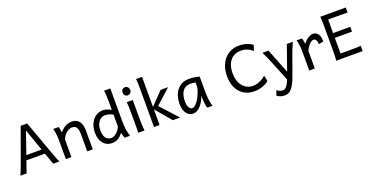

<svg xmlns="http://www.w3.org/2000/svg" viewBox="-29 -1739 5689 2928"><g transform="rotate(-20 2816.0 -275.5)"><path d="M334.5 -617.7 211.4 -263.7H459ZM19.5 0Q25.9 -14.6 32.7 -30.8Q39.6 -46.9 47.6 -67.1Q55.7 -87.4 65.4 -113.3Q75.2 -139.2 87.9 -173.3L283.2 -712.9H388.2L583.5 -173.3Q595.7 -139.2 605.5 -113.3Q615.2 -87.4 623.5 -67.1Q631.8 -46.9 638.7 -30.8Q645.5 -14.6 651.9 0H551.8L485.4 -188H185.1L119.6 0Z M1103.5 0V-268.6Q1103.5 -314.5 1097.4 -344.2Q1091.3 -374 1079.3 -391.4Q1067.4 -408.7 1049.1 -415.5Q1030.8 -422.4 1005.9 -422.4Q979.5 -422.4 954.3 -409.9Q929.2 -397.5 908.2 -377.7Q887.2 -357.9 871.1 -333Q855 -308.1 847.2 -283.2V0H756.8V-300.3Q756.8 -372.6 748.8 -422.6Q740.7 -472.7 732.4 -498H820.3Q823.2 -490.2 826.2 -477.8Q829.1 -465.3 831.5 -451.7Q834 -438 835.9 -424.8L839.8 -402.8Q886.2 -458.5 933.6 -483.2Q981 -507.8 1032.7 -507.8Q1110.8 -507.8 1152.3 -456.8Q1193.8 -405.8 1193.8 -305.2V0Z M1672.4 -388.2Q1654.3 -397.9 1638.7 -404.8Q1623 -411.6 1607.9 -416Q1592.8 -420.4 1577.1 -422.6Q1561.5 -424.8 1543 -424.8Q1515.1 -424.8 1489.7 -412.1Q1464.4 -399.4 1444.6 -375.5Q1424.8 -351.6 1413.1 -317.1Q1401.4 -282.7 1401.4 -239.3Q1401.4 -153.8 1430.4 -109.9Q1459.5 -65.9 1523.4 -65.9Q1545.9 -65.9 1568.1 -77.1Q1590.3 -88.4 1610.1 -106.4Q1629.9 -124.5 1646 -147.7Q1662.1 -170.9 1672.4 -195.3ZM1762.7 -258.8Q1762.7 -166.5 1773.2 -103.8Q1783.7 -41 1799.3 0H1711.4Q1706.1 -12.7 1698.5 -37.8Q1690.9 -63 1684.6 -90.3Q1649.4 -40.5 1605 -14.2Q1560.5 12.2 1506.3 12.2Q1461.4 12.2 1425.5 -4.6Q1389.6 -21.5 1364 -52.5Q1338.4 -83.5 1324.7 -127.2Q1311 -170.9 1311 -224.6Q1311 -289.6 1328.9 -341.8Q1346.7 -394 1377.9 -430.9Q1409.2 -467.8 1451.4 -487.8Q1493.7 -507.8 1543 -507.8Q1558.6 -507.8 1575.4 -504.4Q1592.3 -501 1609.1 -495.1Q1626 -489.3 1642.1 -481.7Q1658.2 -474.1 1672.4 -466.3V-603Q1672.4 -662.1 1669.7 -706.3Q1667 -750.5 1660.2 -781.2H1762.7Z M1916.5 -656.7Q1916.5 -670.4 1920.9 -682.4Q1925.3 -694.3 1933.3 -703.4Q1941.4 -712.4 1952.6 -717.5Q1963.9 -722.7 1977.5 -722.7Q1991.2 -722.7 2002.9 -717.5Q2014.6 -712.4 2022.9 -703.4Q2031.2 -694.3 2036.1 -682.4Q2041 -670.4 2041 -656.7Q2041 -643.1 2036.1 -631.1Q2031.2 -619.1 2022.9 -610.1Q2014.6 -601.1 2002.9 -595.9Q1991.2 -590.8 1977.5 -590.8Q1963.9 -590.8 1952.6 -595.9Q1941.4 -601.1 1933.3 -610.1Q1925.3 -619.1 1920.9 -631.1Q1916.5 -643.1 1916.5 -656.7ZM2023.9 -231.9Q2023.9 -208.5 2024.7 -176.5Q2025.4 -144.5 2026.6 -111.8Q2027.8 -79.1 2029.5 -49.3Q2031.2 -19.5 2033.7 0H1933.6V-258.8Q1933.6 -294.4 1933.3 -329.1Q1933.1 -363.8 1932.4 -394.8Q1931.6 -425.8 1930.2 -452.4Q1928.7 -479 1926.3 -498H2023.9Z M2187.5 0V-551.8Q2187.5 -630.9 2186.5 -690.2Q2185.5 -749.5 2180.2 -781.2H2277.8V-293.5L2475.6 -498H2597.7L2356 -279.8L2612.3 0H2492.7L2277.8 -253.9V0Z M3015.1 -420.9Q3009.3 -422.4 3002 -423.8Q2994.6 -425.3 2984.6 -426.5Q2974.6 -427.7 2961.2 -428.7Q2947.8 -429.7 2929.7 -429.7Q2881.8 -429.7 2849.9 -410.4Q2817.9 -391.1 2798.8 -359.1Q2779.8 -327.1 2771.7 -285.6Q2763.7 -244.1 2763.7 -200.2Q2763.7 -171.9 2769.3 -148.2Q2774.9 -124.5 2784.7 -107.2Q2794.4 -89.8 2807.1 -80.3Q2819.8 -70.8 2834.5 -70.8Q2856 -70.8 2877.7 -87.4Q2899.4 -104 2919.4 -130.1Q2939.5 -156.2 2957 -188.7Q2974.6 -221.2 2987.5 -253.2Q3000.5 -285.2 3007.8 -313.5Q3015.1 -341.8 3015.1 -358.9ZM3051.8 0Q3046.4 -11.7 3042.2 -32.2Q3038.1 -52.7 3035.4 -75.9Q3032.7 -99.1 3031.2 -122.1Q3029.8 -145 3029.8 -161.1V-200.2Q3015.1 -162.1 2994.9 -124.3Q2974.6 -86.4 2948.5 -56.2Q2922.4 -25.9 2890.1 -6.8Q2857.9 12.2 2819.8 12.2Q2789.1 12.2 2762.2 -1.5Q2735.4 -15.1 2715.6 -42Q2695.8 -68.8 2684.6 -108.6Q2673.3 -148.4 2673.3 -200.2Q2673.3 -258.3 2689 -313.7Q2704.6 -369.1 2736.8 -412.4Q2769 -455.6 2818.8 -481.7Q2868.7 -507.8 2937 -507.8Q2984.4 -507.8 3026.4 -501.7Q3068.4 -495.6 3105.5 -485.8V-258.8Q3105.5 -166.5 3114.3 -103.8Q3123 -41 3137.2 0Z M4052.7 -68.4Q4031.2 -48.3 4002.4 -33.4Q3973.6 -18.6 3942.1 -8.3Q3910.6 2 3878.4 7.1Q3846.2 12.2 3818.4 12.2Q3744.1 12.2 3685.1 -12.9Q3626 -38.1 3584.5 -84.7Q3543 -131.3 3520.8 -197.8Q3498.5 -264.2 3498.5 -346.7Q3498.5 -440.9 3525.9 -512Q3553.2 -583 3598.9 -630.4Q3644.5 -677.7 3704.1 -701.4Q3763.7 -725.1 3828.1 -725.1Q3854.5 -725.1 3881.8 -721.7Q3909.2 -718.3 3936.8 -710.4Q3964.4 -702.6 3991.7 -689.5Q4019 -676.3 4045.4 -656.7L4016.1 -568.8Q3993.2 -589.4 3969.2 -603.5Q3945.3 -617.7 3921.4 -626.2Q3897.5 -634.8 3873.8 -638.4Q3850.1 -642.1 3828.1 -642.1Q3776.9 -642.1 3733.9 -624.3Q3690.9 -606.4 3659.9 -570.8Q3628.9 -535.2 3611.3 -482.2Q3593.8 -429.2 3593.8 -358.9Q3593.8 -293 3611.1 -240.2Q3628.4 -187.5 3658.9 -150.4Q3689.5 -113.3 3731.4 -93.3Q3773.4 -73.2 3823.2 -73.2Q3851.1 -73.2 3879.6 -79.6Q3908.2 -85.9 3935.5 -97.9Q3962.9 -109.9 3987.8 -126.5Q4012.7 -143.1 4033.2 -163.6Z M4433.6 0Q4408.2 70.3 4383.8 114.7Q4359.4 159.2 4334.2 184.8Q4309.1 210.4 4282 220Q4254.9 229.5 4223.6 229.5Q4189.9 229.5 4160.4 218.8Q4130.9 208 4104 188L4133.3 109.9Q4141.1 116.2 4151.6 122.8Q4162.1 129.4 4174.1 134.5Q4186 139.6 4198.7 143.1Q4211.4 146.5 4223.6 146.5Q4238.3 146.5 4252.4 141.4Q4266.6 136.2 4281 121.8Q4295.4 107.4 4310.5 81.3Q4325.7 55.2 4342.8 12.7L4206.5 -324.7Q4192.9 -357.9 4174.8 -399.4Q4156.7 -440.9 4128.4 -498H4226.1L4383.8 -99.1Q4393.1 -125.5 4404.1 -156.5Q4415 -187.5 4426.8 -220.5Q4438.5 -253.4 4450.2 -286.9Q4461.9 -320.3 4472.7 -351.1Q4498 -423.3 4523.9 -498H4621.6Q4608.9 -469.7 4598.6 -445.6Q4588.4 -421.4 4579.6 -400.1Q4570.8 -378.9 4563.7 -360.4Q4556.6 -341.8 4550.8 -324.7Z M4707 0V-300.3Q4707 -372.6 4699 -422.6Q4690.9 -472.7 4682.6 -498H4770.5Q4773.4 -490.2 4776.4 -477.8Q4779.3 -465.3 4781.7 -451.7Q4784.2 -438 4786.1 -424.8L4790 -402.8Q4807.6 -428.2 4828.4 -447.8Q4849.1 -467.3 4870.4 -480.7Q4891.6 -494.1 4911.9 -501Q4932.1 -507.8 4948.7 -507.8Q4979.5 -507.8 5000.7 -494.4Q5022 -481 5035.4 -458.3Q5048.8 -435.5 5054.9 -406Q5061 -376.5 5061 -344.2L4982.9 -327.1Q4982.9 -345.2 4979.5 -362.1Q4976.1 -378.9 4969.2 -391.8Q4962.4 -404.8 4951.9 -412.4Q4941.4 -419.9 4926.8 -419.9Q4911.1 -419.9 4892.1 -408Q4873 -396 4854.7 -376.5Q4836.4 -356.9 4820.8 -332.5Q4805.2 -308.1 4797.4 -283.2V0Z M5522.5 -412.6V-334.5H5244.1V-80.6H5373Q5445.8 -80.6 5495.1 -81.5Q5544.4 -82.5 5573.7 -87.9V0H5144Q5149.4 -29.3 5150.4 -84.7Q5151.4 -140.1 5151.4 -212.4V-500.5Q5151.4 -572.8 5150.4 -628.2Q5149.4 -683.6 5144 -712.9H5559.1V-632.3H5244.1V-412.6Z"/></g></svg>

Font: Andika CyrE
Style: Regular
Weight: 400
Designer: Victor Gaultney, Annie Olsen, Julie Remington, Don Collingsworth, Eric Hays, Becca Hirsbrunner
Foundry: SIL International
Version: Version 5.000